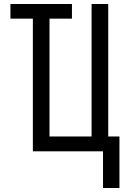

<svg xmlns="http://www.w3.org/2000/svg" viewBox="-20 -755 640 958"><path d="M494 183V0H144V-662H32V-735H339V-662H227V-74H437V-735H520V-74H576V183Z"/></svg>

Font: R Plex Mono
Style: Regular
Weight: 400
Monospace: yes
Designer: Belleve Invis
Foundry: Belleve Invis
Version: Version 31.8.0